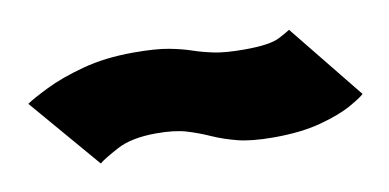

<svg xmlns="http://www.w3.org/2000/svg" viewBox="-36 -524 717 354"><g transform="rotate(-10 323.0 -346.5)"><path d="M453.5 -246.5Q412 -246.5 386 -253.2Q360 -260 340 -269Q320 -278 297.8 -284.8Q275.5 -291.5 241.5 -291.5Q194.5 -291.5 166.8 -276.5Q139 -261.5 131 -254.5L18.5 -386Q30 -394 58.8 -408.2Q87.5 -422.5 130 -434Q172.5 -445.5 225.5 -445.5Q267 -445.5 291 -441Q315 -436.5 332.5 -430.5Q350 -424.5 371.2 -420Q392.5 -415.5 428.5 -415.5Q476.5 -415.5 494.8 -425.2Q513 -435 515.5 -437L628.5 -297Q622.5 -291 600.8 -278.8Q579 -266.5 542 -256.5Q505 -246.5 453.5 -246.5Z"/></g></svg>

Font: Anybody UltraExpanded ExtraBold
Style: Regular
Weight: 800
Width: 9
Designer: Tyler Finck
Foundry: Etcetera Type Company
Version: Version 1.010; ttfautohint (v1.8.3) -l 8 -r 50 -G 200 -x 14 